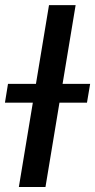

<svg xmlns="http://www.w3.org/2000/svg" viewBox="-51 -748 381 768"><path d="M251.5 -727.5 130.9 0H24.4L145 -727.5ZM-31.2 -337.4 -19 -412.6H309.6L296.9 -337.4Z"/></svg>

Font: Inter 18pt Medium
Style: Italic
Weight: 500
Italic angle: -9.3988°
Designer: Rasmus Andersson
Foundry: rsms
Version: Version 4.001;git-66647c0bb